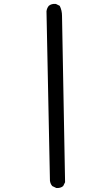

<svg xmlns="http://www.w3.org/2000/svg" viewBox="-20 -852 540 978"><path d="M266.6 105.5 246.1 95.7Q236.3 84 234.4 68.4L216.8 -794.9Q218.8 -810.5 228.5 -822.3Q242.2 -834 264.6 -832L284.2 -822.3Q295.9 -798.8 295.9 -771.5Q295.9 -744.1 311.5 76.2L301.8 95.7Q288.1 107.4 266.6 105.5Z"/></svg>

Font: NaikaiFont
Style: Regular-Lite
Weight: 400
Version: Version 1.67